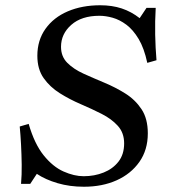

<svg xmlns="http://www.w3.org/2000/svg" viewBox="-20 -700 647 730"><path d="M212 -522Q212 -485 236 -461Q260 -437 297.5 -420Q335 -403 377 -385.5Q419 -368 456.5 -344.5Q494 -321 518 -285Q542 -249 542 -193Q542 -130 510 -84.5Q478 -39 423.5 -14.5Q369 10 299 10Q245 10 199 -3.5Q153 -17 120 -39L95 -1H60Q63 -35 62.5 -73.5Q62 -112 60 -150Q58 -188 55 -219L89 -229Q111 -153 146 -109.5Q181 -66 221.5 -48Q262 -30 298 -30Q339 -30 374 -44Q409 -58 430.5 -85.5Q452 -113 452 -155Q452 -195 428 -221.5Q404 -248 366.5 -267Q329 -286 287 -304Q245 -322 207.5 -345.5Q170 -369 146 -403Q122 -437 122 -488Q122 -547 153 -590.5Q184 -634 238 -657Q292 -680 361 -680Q406 -680 442.5 -668Q479 -656 511 -631L537 -670H572Q569 -619 570 -568.5Q571 -518 575 -471L540 -461Q528 -517 507 -552Q486 -587 460.5 -606Q435 -625 408.5 -632.5Q382 -640 358 -640Q290 -640 251 -605.5Q212 -571 212 -522Z"/></svg>

Font: Brygada 1918 Medium
Style: Italic
Weight: 500
Italic angle: -8°
Designer: Mateusz Machalski | Borys Kosmynka | Przemek Hoffer
Foundry: NIEPODLEGLA 2018
Version: Version 3.006